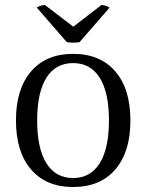

<svg xmlns="http://www.w3.org/2000/svg" viewBox="-20 -737 587 770"><path d="M44 -254Q44 -380 104.5 -450.5Q165 -521 273 -521Q382 -521 442.5 -450.5Q503 -380 503 -254Q503 -128 442.5 -57.5Q382 13 273 13Q165 13 104.5 -57.5Q44 -128 44 -254ZM417 -254Q417 -366 380 -425Q343 -484 273 -484Q203 -484 166 -425Q129 -366 129 -254Q129 -142 166 -82.5Q203 -23 273 -23Q343 -23 380 -82.5Q417 -142 417 -254ZM274 -630 387 -717Q393 -717 404.5 -713.5Q416 -710 419 -706L299 -568Q287 -566 273 -566Q260 -566 248 -568L128 -706Q130 -710 141.5 -713.5Q153 -717 160 -717Z"/></svg>

Font: Arima Madurai
Style: Regular
Weight: 400
Designer: Joana Correia and Natanael Gama
Foundry: NDISCOVER
Version: Version 1.019